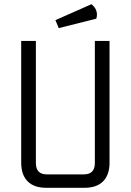

<svg xmlns="http://www.w3.org/2000/svg" viewBox="-20 -895 623 915"><path d="M432 -700H502V-120Q502 -62 471.5 -31Q441 0 382 0H201Q142 0 111.5 -31Q81 -62 81 -120V-700H151V-118Q151 -64 203 -64H380Q432 -64 432 -118ZM416 -875Q442 -854 442 -825Q442 -816 439 -806L260 -761L244 -799Z"/></svg>

Font: Strong
Style: Regular
Weight: 400
Designer: Roman Shchyukin (Gaslight Type Foundry)
Foundry: Cyreal (www.cyreal.org)
Version: Version 1.001